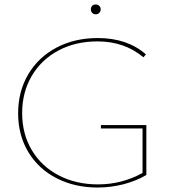

<svg xmlns="http://www.w3.org/2000/svg" viewBox="-20 -833 759 858"><path d="M386 -791Q386 -801 392 -807Q398 -813 408 -813Q417 -813 423.5 -807Q430 -801 430 -791Q430 -782 423.5 -775.5Q417 -769 408 -769Q398 -769 392 -775.5Q386 -782 386 -791ZM634 -274V-51Q588 -24 531.5 -9.5Q475 5 416 5Q314 5 233 -36.5Q152 -78 106.5 -153.5Q61 -229 61 -327Q61 -424 106 -500.5Q151 -577 232 -620Q313 -663 417 -663Q549 -663 632 -590L621 -577Q536 -648 416 -648Q317 -648 240.5 -607Q164 -566 121.5 -493Q79 -420 79 -328Q79 -234 122.5 -161.5Q166 -89 243 -49Q320 -9 418 -9Q524 -9 617 -60V-259H431V-274Z"/></svg>

Font: Ysabeau Infant Thin
Style: Regular
Weight: 200
Designer: Christian Thalmann (Catharsis Fonts)
Version: Version 0.003